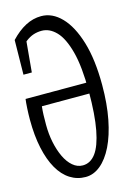

<svg xmlns="http://www.w3.org/2000/svg" viewBox="-134 -818 660 966"><g transform="rotate(-15 195.5 -335.0)"><path d="M189 85Q145 85 108.4 61.8Q71.8 38.6 45.9 -6.6Q20 -51.8 5.9 -117.2Q-8.3 -182.6 -8.3 -266.6Q-8.3 -293.9 -6.6 -324.5Q-4.9 -355 -2.4 -372.6H344.2L345.2 -315.9H67.4Q64.9 -293.5 64.2 -272.9Q63.5 -252.4 63.5 -220.7Q63.5 -172.4 72.5 -128.7Q81.5 -85 97.9 -50.3Q114.3 -15.6 137.9 4.6Q161.6 24.9 189.9 24.9Q230 24.9 257.6 -12.2Q285.2 -49.3 300 -127.2Q314.9 -205.1 314.9 -327.6Q314.9 -456.1 294.2 -534.2Q273.4 -612.3 239.3 -647.7Q205.1 -683.1 164.1 -683.1Q141.6 -683.1 121.3 -676.5Q101.1 -669.9 80.6 -654.1Q60.1 -638.2 39.1 -613.3L81.1 -697.3L62.5 -493.2H19L21.5 -673.3Q59.1 -713.4 98.6 -734.1Q138.2 -754.9 180.7 -754.9Q238.3 -754.9 285.4 -706.3Q332.5 -657.7 360.4 -565.4Q388.2 -473.1 388.2 -340.8Q388.2 -242.7 372.8 -163.8Q357.4 -85 330.1 -29.5Q302.7 25.9 266.6 55.4Q230.5 85 189 85Z"/></g></svg>

Font: Scarab Serif
Style: Condensed
Weight: 400
Designer: John Roberts
Foundry: Scarab
Version: 1.0